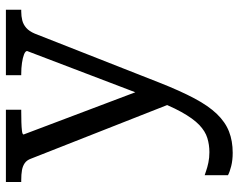

<svg xmlns="http://www.w3.org/2000/svg" viewBox="-99 -478 809 651"><g transform="rotate(-90 305.5 -152.5)"><path d="M339 -43 327 -6 280 23 93 -452Q88 -466 78 -473Q68 -480 54 -482.5Q40 -485 20 -485H14V-537H259V-485H253Q235 -485 217 -484.5Q199 -484 187 -482.5Q175 -481 175 -477ZM351 -17Q323 54 297.5 102Q272 150 244.5 178.5Q217 207 185 219.5Q153 232 113 232Q88 232 68 227Q48 222 37 216V137Q41 138 52 142Q63 146 79.5 149.5Q96 153 115 153Q140 153 163 146Q186 139 207.5 118.5Q229 98 251.5 57.5Q274 17 298 -49L307 -69L458 -465Q458 -471 446.5 -475.5Q435 -480 417.5 -482.5Q400 -485 381 -485H376V-537H598V-485H592Q576 -485 562 -481.5Q548 -478 536.5 -468Q525 -458 517 -439Z"/></g></svg>

Font: Roboto Serif 20pt SemiCondensed
Style: Regular
Weight: 400
Width: 4
Version: Version 1.008